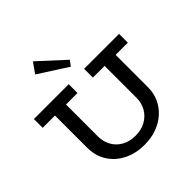

<svg xmlns="http://www.w3.org/2000/svg" viewBox="-252 -1182 1392 1392"><g transform="rotate(-45 443.5 -486.5)"><path d="M443 14Q373 14 316 -7Q259 -28 218 -65.5Q177 -103 155 -153.5Q133 -204 133 -265V-596H7V-686H364V-596H246V-269Q246 -214 271 -170.5Q296 -127 340.5 -103Q385 -79 443 -79Q502 -79 546.5 -103.5Q591 -128 616.5 -171Q642 -214 642 -270V-596H522V-686H880V-596H755V-265Q755 -204 732 -153.5Q709 -103 667.5 -65.5Q626 -28 569 -7Q512 14 443 14ZM465 -765 242 -908 298 -987 495 -806Z"/></g></svg>

Font: BioRhyme ExtraBold Medium
Style: Regular
Weight: 500
Version: Version 1.600;gftools[0.9.33]